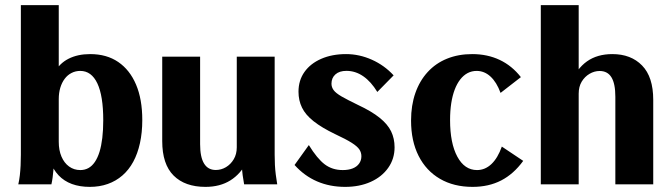

<svg xmlns="http://www.w3.org/2000/svg" viewBox="-20 -720 2616 750"><path d="M330.8 10Q291.6 10 260.8 -1.3Q230 -12.7 208.7 -35.3Q187.4 -58 175.3 -91.1L190.8 -115.6Q190.8 -98.6 190.3 -83.5Q189.8 -68.3 188.5 -54Q187.1 -39.8 185.5 -26.4Q183.8 -13.1 180.8 0H51.5Q55.5 -17.7 57.5 -35.5Q59.5 -53.3 60.5 -73.6Q61.5 -93.8 61.5 -115.6V-700H209.5V-416.8L192.1 -435.5Q211.8 -472.2 247.5 -490.4Q283.2 -508.7 332.2 -508.7Q396.7 -508.7 441.9 -477.8Q487.1 -446.9 511.4 -389.7Q535.8 -332.5 535.8 -251Q535.8 -202.2 526.7 -160.9Q517.6 -119.7 500.5 -88.1Q483.4 -56.5 458.2 -34.6Q433 -12.7 401 -1.4Q369 10 330.8 10ZM293.7 -55.7Q311.4 -55.7 325.6 -63.6Q339.8 -71.5 350.6 -87.5Q361.4 -103.4 368.7 -126.8Q375.9 -150.3 379.6 -181.1Q383.3 -212 383.3 -250.3Q383.3 -345.6 360.3 -394.3Q337.3 -443 293.4 -443Q275 -443 259.3 -434.9Q243.6 -426.9 232.7 -412.2Q221.7 -397.6 215.6 -377.5Q209.5 -357.4 209.5 -332.5V-166.2Q209.5 -133.3 220.1 -108.4Q230.7 -83.5 249.8 -69.6Q269 -55.7 293.7 -55.7Z M782.6 10Q702.6 10 658.2 -34.2Q613.7 -78.4 613.7 -168.9V-498.7H761.7V-156.8Q761.7 -106.3 777.1 -81.2Q792.4 -56 823 -56Q844.1 -56 862.6 -67Q881.2 -78 893.1 -98Q904.9 -117.9 904.9 -144.6V-498.7H1052.9V-115.6Q1052.9 -95 1053.9 -75.6Q1054.9 -56.2 1057.3 -37.7Q1059.7 -19.1 1062.9 0H933.6Q930.3 -17.7 927.9 -35.5Q925.6 -53.3 924.6 -73.5Q923.6 -93.6 923.6 -115.6L945.4 -89.8Q920.5 -40.6 879.8 -15.3Q839.2 10 782.6 10Z M1328.1 10Q1268.3 10 1218.7 -11.4Q1169 -32.8 1130.6 -75.5L1186.4 -153.3Q1219 -100.3 1248.5 -78Q1278.1 -55.7 1318.8 -55.7Q1341.4 -55.7 1357.6 -62.1Q1373.8 -68.5 1382.7 -80.9Q1391.7 -93.3 1391.7 -109.6Q1391.7 -124 1383.9 -136Q1376.1 -148 1354 -162.1Q1331.8 -176.2 1288.9 -196.2Q1236.5 -221.4 1204.9 -246.5Q1173.3 -271.5 1159.7 -299.6Q1146 -327.7 1146 -361.7Q1146 -406 1169.3 -438.9Q1192.6 -471.8 1234.7 -490.2Q1276.9 -508.7 1331.8 -508.7Q1383.3 -508.7 1432.5 -486.8Q1481.6 -464.8 1517.6 -425.6L1453.9 -360.8Q1429.5 -401 1399 -422.1Q1368.5 -443.2 1333.3 -443.2Q1305.5 -443.2 1290.2 -429.4Q1274.8 -415.6 1274.8 -393.1Q1274.8 -379.6 1283.2 -368Q1291.6 -356.4 1314.3 -343.2Q1337 -330.1 1378.4 -310.1Q1431.6 -285.2 1462.9 -260Q1494.3 -234.8 1507.8 -206.9Q1521.3 -178.9 1521.3 -144.6Q1521.3 -99.6 1496.5 -64.5Q1471.8 -29.3 1428.2 -9.7Q1384.6 10 1328.1 10Z M1826.1 10Q1752.6 10 1698.6 -21.5Q1644.5 -53 1615.1 -111.2Q1585.7 -169.4 1585.7 -248.9Q1585.7 -308.6 1602.5 -356.6Q1619.3 -404.5 1650.7 -438.7Q1682.1 -473 1726.2 -490.8Q1770.3 -508.7 1824.7 -508.7Q1883.9 -508.7 1931.9 -486Q1979.9 -463.3 2014.7 -418.7L1935.3 -357.1Q1920.1 -398.9 1896 -421Q1872 -443 1841.9 -443Q1823 -443 1806.8 -434.6Q1790.7 -426.1 1777.8 -409.6Q1764.9 -393 1756.1 -369.7Q1747.3 -346.4 1742.7 -316.8Q1738.1 -287.2 1738.1 -251.1Q1738.1 -160.6 1766.4 -108.1Q1794.7 -55.7 1843.4 -55.7Q1874.9 -55.7 1899.7 -79.2Q1924.4 -102.6 1940.3 -147.4L2023.8 -91.6Q1986.3 -40.1 1937.7 -15.1Q1889 10 1826.1 10Z M2092.5 0V-700H2240.5V-384.5L2209.4 -394.4Q2232.4 -451.5 2272.7 -480.1Q2313 -508.7 2371.9 -508.7Q2444.8 -508.7 2488.2 -464.1Q2531.7 -419.5 2531.7 -329.8V0H2383.7V-341.9Q2383.7 -393.1 2368.5 -417.9Q2353.4 -442.7 2322.2 -442.7Q2301.8 -442.7 2283 -431.7Q2264.2 -420.7 2252.3 -401.1Q2240.5 -381.5 2240.5 -354.1V0Z"/></svg>

Font: Sutasoma
Style: Regular
Weight: 400
Designer: Izhar Fathurrohim, Akbar Rohmanto, Arusyal Khofiqoini
Foundry: Kiwari Kolektiv
Version: Version 1.102